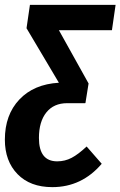

<svg xmlns="http://www.w3.org/2000/svg" viewBox="-45 -550 495 789"><path d="M415 -426H197L319 -207L306 -126L304 -127L305 -126H231Q176 -126 145.5 -88Q115 -50 115 17Q115 113 190 113Q222 113 249.5 98.5Q277 84 311 52L373 123Q291 219 170 219Q79 219 27 165.5Q-25 112 -25 24Q-25 -78 34.5 -141Q94 -204 197 -210L64 -434L78 -530H430Z"/></svg>

Font: Fira Sans Extra Condensed SemiBold
Style: Italic
Weight: 600
Width: 3
Italic angle: -8°
Designer: Carrois Corporate & Edenspiekermann AG
Foundry: Carrois Corporate GbR & Edenspiekermann AG
Version: Version 4.203